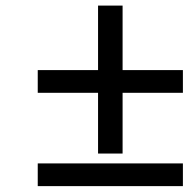

<svg xmlns="http://www.w3.org/2000/svg" viewBox="-20 -691 677 673"><path d="M112.3 -118.2H621.1V-38.6H112.3ZM323.7 -445.3V-671.4H409.7V-445.3H621.1V-365.7H409.7V-152.8H323.7V-365.7H112.3V-445.3Z"/></svg>

Font: Meera Inimai
Style: Regular
Weight: 400
Version: 2.0.0+20160526